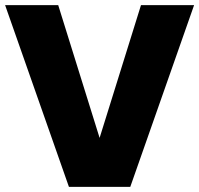

<svg xmlns="http://www.w3.org/2000/svg" viewBox="-20 -732 780 752"><path d="M490.2 0H250L0 -711.9H208L370.1 -191.9L532.2 -711.9H740.2Z"/></svg>

Font: Creato Display Black
Style: Regular
Weight: 900
Version: Version 1.000